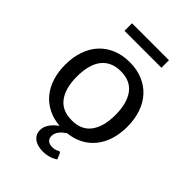

<svg xmlns="http://www.w3.org/2000/svg" viewBox="-244 -779 1055 1055"><g transform="rotate(45 283.5 -251.5)"><path d="M428 -615.5H141V-674H428ZM133.5 -253Q133.5 -163 170.8 -112.8Q208 -62.5 284 -62.5Q359 -62.5 396 -112.8Q433 -163 433 -253Q433 -343.5 396 -394Q359 -444.5 284 -444.5Q246 -444.5 217.8 -431.5Q189.5 -418.5 170.8 -394Q152 -369.5 142.8 -333.8Q133.5 -298 133.5 -253ZM379.5 145Q364.5 156.5 341.2 163.8Q318 171 292.5 171Q248.5 171 223.2 151.2Q198 131.5 198 98.5Q198 72 214.8 48.2Q231.5 24.5 258.5 6Q208 2 168 -18Q128 -38 100 -71.5Q72 -105 57 -151Q42 -197 42 -253.5Q42 -313 58.8 -361.2Q75.5 -409.5 107 -443.5Q138.5 -477.5 183.2 -496Q228 -514.5 284 -514.5Q339.5 -514.5 384 -496Q428.5 -477.5 460 -443.5Q491.5 -409.5 508.2 -361.2Q525 -313 525 -253.5Q525 -198 510.5 -152.5Q496 -107 468.8 -73.5Q441.5 -40 402.8 -19.8Q364 0.5 315.5 5.5Q306.5 11.5 297.5 19Q288.5 26.5 281.2 35.5Q274 44.5 269.8 55Q265.5 65.5 265.5 77Q265.5 96 277.8 106.8Q290 117.5 311 117.5Q322.5 117.5 330 115.8Q337.5 114 342.5 111.8Q347.5 109.5 350.8 107.5Q354 105.5 356.5 105.5Q360 105.5 362.2 107.5Q364.5 109.5 365.5 112Z"/></g></svg>

Font: Lato
Style: Regular
Weight: 400
Designer: Lukasz Dziedzic with Adam Twardoch and Botio Nikoltchev
Foundry: tyPoland Lukasz Dziedzic
Version: Version 2.015; 2015-08-06; http://www.latofonts.com/